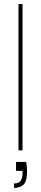

<svg xmlns="http://www.w3.org/2000/svg" viewBox="-20 -740 201 945"><path d="M71 0V-720H91V0ZM49 185V163Q73 163 82 149.5Q91 136 91 113V101H59V57H109Q111 67 112 79.5Q113 92 113 102Q113 155 94.5 170Q76 185 49 185Z"/></svg>

Font: DM Sans 12pt Thin
Style: Regular
Weight: 250
Version: Version 4.004;gftools[0.9.30]